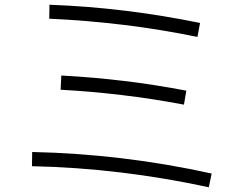

<svg xmlns="http://www.w3.org/2000/svg" viewBox="-20 -760 1040 811"><path d="M874 -27 862 31Q677 -9 490 -31.5Q303 -54 115 -58L116 -118Q497 -110 874 -27ZM767 -377 757 -318Q625 -343 494.5 -358.5Q364 -374 236 -381L239 -441Q372 -434 504.5 -418Q637 -402 767 -377ZM825 -663 814 -604Q658 -636 501.5 -655Q345 -674 188 -681L189 -740Q352 -734 510.5 -714.5Q669 -695 825 -663Z"/></svg>

Font: Murecho Thin Light
Style: Regular
Weight: 300
Version: Version 1.010